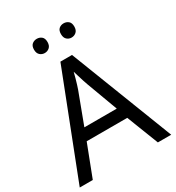

<svg xmlns="http://www.w3.org/2000/svg" viewBox="-212 -1034 1062 1160"><g transform="rotate(-30 319.5 -454.0)"><path d="M545 0 459 -221H176L91 0H0L279 -717H360L638 0ZM352 -517Q349 -525 342 -546Q335 -567 328.5 -589.5Q322 -612 318 -624Q313 -604 307.5 -583.5Q302 -563 296.5 -546Q291 -529 287 -517L206 -301H432ZM177 -859Q177 -885 191 -896.5Q205 -908 224 -908Q243 -908 257 -896.5Q271 -885 271 -859Q271 -834 257 -821.5Q243 -809 224 -809Q205 -809 191 -821.5Q177 -834 177 -859ZM365 -859Q365 -885 378.5 -896.5Q392 -908 411 -908Q430 -908 444 -896.5Q458 -885 458 -859Q458 -834 444 -821.5Q430 -809 411 -809Q392 -809 378.5 -821.5Q365 -834 365 -859Z"/></g></svg>

Font: Noto Sans Ambassadori
Style: Regular
Weight: 400
Designer: Monotype Design Team
Foundry: Monotype Imaging Inc.
Version: Version 2.013